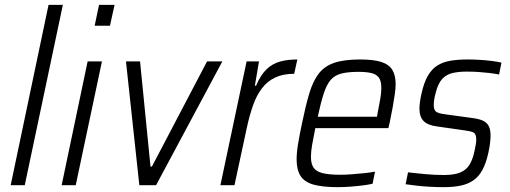

<svg xmlns="http://www.w3.org/2000/svg" viewBox="-20 -763 2101 791"><path d="M24 0 180 -743H239L82 0Z M370 -657 388 -743H452L433 -657ZM234 0 341 -510H400L292 0Z M554 0 499 -510H557L600 -77H606L833 -510H896L623 0Z M888 0 996 -510H1047L1030 -410H1035Q1054 -455 1078.5 -478Q1103 -501 1134 -509.5Q1165 -518 1205 -518L1192 -459Q1146 -459 1113.5 -443.5Q1081 -428 1059 -399Q1037 -370 1023 -330.5Q1009 -291 998 -242L946 0Z M1371 8Q1309 8 1271.5 -2.5Q1234 -13 1218 -38.5Q1202 -64 1202 -106Q1202 -134 1208 -170.5Q1214 -207 1224 -254Q1239 -327 1254 -377.5Q1269 -428 1292.5 -459Q1316 -490 1356.5 -504Q1397 -518 1463 -518Q1518 -518 1550 -508Q1582 -498 1596 -475.5Q1610 -453 1610 -416Q1610 -400 1606.5 -375Q1603 -350 1597.5 -319.5Q1592 -289 1585 -256L1580 -235H1279Q1271 -196 1266 -167Q1261 -138 1261 -117Q1261 -88 1272 -72Q1283 -56 1310 -49.5Q1337 -43 1381 -43Q1403 -43 1428.5 -45Q1454 -47 1479.5 -49.5Q1505 -52 1525 -56L1515 -6Q1498 -2 1474 1Q1450 4 1423 6Q1396 8 1371 8ZM1289 -282H1533L1536 -299Q1542 -328 1546.5 -354.5Q1551 -381 1551 -400Q1551 -429 1541 -443Q1531 -457 1510 -462Q1489 -467 1457 -467Q1414 -467 1386.5 -460Q1359 -453 1342.5 -434Q1326 -415 1314 -378.5Q1302 -342 1289 -282Z M1808 8Q1782 8 1753 6.5Q1724 5 1697.5 2Q1671 -1 1651 -4L1661 -53Q1681 -51 1698.5 -49Q1716 -47 1733.5 -45.5Q1751 -44 1769.5 -43Q1788 -42 1808 -42Q1852 -42 1876.5 -52.5Q1901 -63 1914 -84Q1927 -105 1934 -137Q1937 -151 1939.5 -164Q1942 -177 1942 -188Q1942 -212 1930 -217.5Q1918 -223 1893 -226L1781 -242Q1742 -247 1725 -264.5Q1708 -282 1708 -316Q1708 -326 1710 -342Q1712 -358 1716 -375Q1726 -422 1742.5 -450.5Q1759 -479 1782.5 -493.5Q1806 -508 1837 -513Q1868 -518 1906 -518Q1930 -518 1955.5 -516.5Q1981 -515 2005 -512Q2029 -509 2046 -505L2036 -456Q2016 -460 1994.5 -462.5Q1973 -465 1950.5 -466.5Q1928 -468 1902 -468Q1871 -468 1845.5 -462.5Q1820 -457 1802.5 -438.5Q1785 -420 1775 -381Q1771 -367 1769 -354Q1767 -341 1767 -330Q1767 -308 1778.5 -301.5Q1790 -295 1815 -292L1924 -277Q1950 -274 1967 -267Q1984 -260 1992.5 -245.5Q2001 -231 2001 -204Q2001 -193 1999 -174.5Q1997 -156 1992 -134Q1983 -92 1968 -64Q1953 -36 1931 -20.5Q1909 -5 1879 1.5Q1849 8 1808 8Z"/></svg>

Font: Saira SemiCondensed Light
Style: Italic
Weight: 300
Width: 4
Italic angle: -12°
Designer: Hector Gatti with collaboration of the Omnibus-Type team
Foundry: Omnibus-Type
Version: Version 1.101